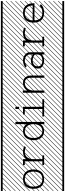

<svg xmlns="http://www.w3.org/2000/svg" viewBox="1395 -2408 1453 4289"><g transform="rotate(-90 2121.5 -263.5)"><path d="M475.1 -308.6Q481.4 -276.4 481.4 -240.2Q481.4 -204.1 475.1 -171.9Q468.8 -139.6 453.1 -108.4Q437.5 -77.1 413.6 -54.4Q389.6 -31.7 351.6 -18.1Q313.5 -4.4 265.1 -4.4Q216.8 -4.4 178.7 -18.1Q140.6 -31.7 116.7 -54.4Q92.8 -77.1 77.1 -108.4Q61.5 -139.6 55.2 -171.9Q48.8 -204.1 48.8 -240.2Q48.8 -276.4 55.2 -308.6Q61.5 -340.8 77.1 -372.1Q92.8 -403.3 116.7 -426Q140.6 -448.7 178.7 -462.4Q216.8 -476.1 265.1 -476.1Q313.5 -476.1 351.6 -462.4Q389.6 -448.7 413.6 -426Q437.5 -403.3 453.1 -372.1Q468.8 -340.8 475.1 -308.6ZM423.8 -162.8Q432.6 -197.3 432.6 -240.2Q432.6 -283.2 423.8 -317.6Q415 -352.1 396 -379.2Q377 -406.2 343.8 -421.1Q310.5 -436 265.1 -436Q219.7 -436 186.5 -421.1Q153.3 -406.2 134.3 -379.2Q115.2 -352.1 106.4 -317.6Q97.7 -283.2 97.7 -240.2Q97.7 -197.3 106.4 -162.8Q115.2 -128.4 134.3 -101.3Q153.3 -74.2 186.5 -59.3Q219.7 -44.4 265.1 -44.4Q310.5 -44.4 343.8 -59.3Q377 -74.2 396 -101.3Q415 -128.4 423.8 -162.8ZM0 402.8H530.3V442.9H0ZM0 -970.2H530.3V-930.2H0ZM526.9 410.6 533.7 417.5 525.4 425.8 518.6 418.9ZM526.9 304.7 533.7 311.5 419.4 425.8 412.6 418.9ZM526.9 198.7 533.7 205.6 313.5 425.8 306.6 418.9ZM526.9 92.3 533.7 99.1 207.5 425.8 200.7 418.9ZM526.9 -13.2 533.7 -6.3 101.6 425.8 94.7 418.9ZM526.9 -119.1 533.7 -112.3 3.4 418 -3.4 411.1ZM526.9 -225.6 533.7 -218.8 3.4 311.5 -3.4 304.7ZM526.9 -331.5 533.7 -324.7 3.4 205.6 -3.4 198.7ZM526.9 -438 533.7 -431.2 3.4 99.1 -3.4 92.3ZM526.9 -543.5 533.7 -536.6 3.4 -6.3 -3.4 -13.2ZM526.9 -649.4 533.7 -642.6 3.4 -112.3 -3.4 -119.1ZM526.9 -755.9 533.7 -749 3.4 -218.8 -3.4 -225.6ZM526.9 -861.8 533.7 -855 3.4 -324.7 -3.4 -331.5ZM516.6 -958 523.4 -951.2 3.4 -431.2 -3.4 -438ZM411.1 -958 418 -951.2 3.4 -536.6 -3.4 -543.5ZM305.2 -958 312 -951.2 3.4 -642.6 -3.4 -649.4ZM198.7 -958 205.6 -951.2 3.4 -749 -3.4 -755.9ZM92.3 -958 99.1 -951.2 3.4 -855 -3.4 -861.8Z M579.1 -4.4V-44.4H662.1V-435.5L579.1 -436V-476.1L686.5 -475.6H710.9Q710.9 -475.6 710.9 -396.5Q763.2 -476.1 874 -476.1Q949.2 -476.1 1002 -444.3L972.7 -412.1Q934.6 -436 874 -436Q796.9 -436 756.1 -387.5Q715.3 -338.9 710.9 -258.8V-44.4H793.9V-4.4ZM530.3 402.8H1060.5V442.9H530.3ZM530.3 -970.2H1060.5V-930.2H530.3ZM1057.1 410.6 1064 417.5 1055.7 425.8 1048.8 418.9ZM1057.1 304.7 1064 311.5 949.7 425.8 942.9 418.9ZM1057.1 198.7 1064 205.6 843.8 425.8 836.9 418.9ZM1057.1 92.3 1064 99.1 737.8 425.8 731 418.9ZM1057.1 -13.2 1064 -6.3 631.8 425.8 625 418.9ZM1057.1 -119.1 1064 -112.3 533.7 418 526.9 411.1ZM1057.1 -225.6 1064 -218.8 533.7 311.5 526.9 304.7ZM1057.1 -331.5 1064 -324.7 533.7 205.6 526.9 198.7ZM1057.1 -438 1064 -431.2 533.7 99.1 526.9 92.3ZM1057.1 -543.5 1064 -536.6 533.7 -6.3 526.9 -13.2ZM1057.1 -649.4 1064 -642.6 533.7 -112.3 526.9 -119.1ZM1057.1 -755.9 1064 -749 533.7 -218.8 526.9 -225.6ZM1057.1 -861.8 1064 -855 533.7 -324.7 526.9 -331.5ZM1046.9 -958 1053.7 -951.2 533.7 -431.2 526.9 -438ZM941.4 -958 948.2 -951.2 533.7 -536.6 526.9 -543.5ZM835.4 -958 842.3 -951.2 533.7 -642.6 526.9 -649.4ZM729 -958 735.8 -951.2 533.7 -749 526.9 -755.9ZM622.6 -958 629.4 -951.2 533.7 -855 526.9 -861.8Z M1542 0H1493.2V-85Q1442.4 -4.4 1337.9 -4.4Q1285.6 -4.4 1245.1 -24.9Q1204.6 -45.4 1180.9 -79.8Q1157.2 -114.3 1145.5 -155Q1133.8 -195.8 1133.8 -240.2Q1133.8 -284.7 1145.5 -325.4Q1157.2 -366.2 1180.9 -400.6Q1204.6 -435.1 1245.1 -455.6Q1285.6 -476.1 1337.9 -476.1Q1442.4 -476.1 1493.2 -395.5V-646H1542ZM1452.4 -99.6Q1493.2 -154.8 1493.2 -240.2Q1493.2 -325.7 1452.4 -380.9Q1411.6 -436 1337.9 -436Q1264.2 -436 1223.4 -380.9Q1182.6 -325.7 1182.6 -240.2Q1182.6 -154.8 1223.4 -99.6Q1264.2 -44.4 1337.9 -44.4Q1411.6 -44.4 1452.4 -99.6ZM1060.5 402.8H1590.8V442.9H1060.5ZM1060.5 -970.2H1590.8V-930.2H1060.5ZM1587.4 410.6 1594.2 417.5 1585.9 425.8 1579.1 418.9ZM1587.4 304.7 1594.2 311.5 1480 425.8 1473.1 418.9ZM1587.4 198.7 1594.2 205.6 1374 425.8 1367.2 418.9ZM1587.4 92.3 1594.2 99.1 1268.1 425.8 1261.2 418.9ZM1587.4 -13.2 1594.2 -6.3 1162.1 425.8 1155.3 418.9ZM1587.4 -119.1 1594.2 -112.3 1064 418 1057.1 411.1ZM1587.4 -225.6 1594.2 -218.8 1064 311.5 1057.1 304.7ZM1587.4 -331.5 1594.2 -324.7 1064 205.6 1057.1 198.7ZM1587.4 -438 1594.2 -431.2 1064 99.1 1057.1 92.3ZM1587.4 -543.5 1594.2 -536.6 1064 -6.3 1057.1 -13.2ZM1587.4 -649.4 1594.2 -642.6 1064 -112.3 1057.1 -119.1ZM1587.4 -755.9 1594.2 -749 1064 -218.8 1057.1 -225.6ZM1587.4 -861.8 1594.2 -855 1064 -324.7 1057.1 -331.5ZM1577.1 -958 1584 -951.2 1064 -431.2 1057.1 -438ZM1471.7 -958 1478.5 -951.2 1064 -536.6 1057.1 -543.5ZM1365.7 -958 1372.6 -951.2 1064 -642.6 1057.1 -649.4ZM1259.3 -958 1266.1 -951.2 1064 -749 1057.1 -755.9ZM1152.8 -958 1159.7 -951.2 1064 -855 1057.1 -861.8Z M1880.4 -646V-562.5H1831.5V-646ZM1664.1 -4.4V-44.4H1831.5V-436H1709.5V-476.1H1880.4V-44.4H2047.9V-4.4ZM1590.8 402.8H2121.1V442.9H1590.8ZM1590.8 -970.2H2121.1V-930.2H1590.8ZM2117.7 410.6 2124.5 417.5 2116.2 425.8 2109.4 418.9ZM2117.7 304.7 2124.5 311.5 2010.3 425.8 2003.4 418.9ZM2117.7 198.7 2124.5 205.6 1904.3 425.8 1897.5 418.9ZM2117.7 92.3 2124.5 99.1 1798.3 425.8 1791.5 418.9ZM2117.7 -13.2 2124.5 -6.3 1692.4 425.8 1685.5 418.9ZM2117.7 -119.1 2124.5 -112.3 1594.2 418 1587.4 411.1ZM2117.7 -225.6 2124.5 -218.8 1594.2 311.5 1587.4 304.7ZM2117.7 -331.5 2124.5 -324.7 1594.2 205.6 1587.4 198.7ZM2117.7 -438 2124.5 -431.2 1594.2 99.1 1587.4 92.3ZM2117.7 -543.5 2124.5 -536.6 1594.2 -6.3 1587.4 -13.2ZM2117.7 -649.4 2124.5 -642.6 1594.2 -112.3 1587.4 -119.1ZM2117.7 -755.9 2124.5 -749 1594.2 -218.8 1587.4 -225.6ZM2117.7 -861.8 2124.5 -855 1594.2 -324.7 1587.4 -331.5ZM2107.4 -958 2114.3 -951.2 1594.2 -431.2 1587.4 -438ZM2002 -958 2008.8 -951.2 1594.2 -536.6 1587.4 -543.5ZM1896 -958 1902.8 -951.2 1594.2 -642.6 1587.4 -649.4ZM1789.6 -958 1796.4 -951.2 1594.2 -749 1587.4 -755.9ZM1683.1 -958 1689.9 -951.2 1594.2 -855 1587.4 -861.8Z M2194.3 -480.5H2243.2V-382.8Q2270 -425.8 2312.7 -450.9Q2355.5 -476.1 2411.6 -476.1Q2492.7 -476.1 2535.4 -426.8Q2578.1 -377.4 2578.1 -298.3V0H2529.3V-298.3Q2529.3 -366.7 2499 -401.4Q2468.8 -436 2411.6 -436Q2340.3 -436 2291.7 -378.7Q2243.2 -321.3 2243.2 -240.2V0H2194.3ZM2121.1 402.8H2651.4V442.9H2121.1ZM2121.1 -970.2H2651.4V-930.2H2121.1ZM2647.9 410.6 2654.8 417.5 2646.5 425.8 2639.6 418.9ZM2647.9 304.7 2654.8 311.5 2540.5 425.8 2533.7 418.9ZM2647.9 198.7 2654.8 205.6 2434.6 425.8 2427.7 418.9ZM2647.9 92.3 2654.8 99.1 2328.6 425.8 2321.8 418.9ZM2647.9 -13.2 2654.8 -6.3 2222.7 425.8 2215.8 418.9ZM2647.9 -119.1 2654.8 -112.3 2124.5 418 2117.7 411.1ZM2647.9 -225.6 2654.8 -218.8 2124.5 311.5 2117.7 304.7ZM2647.9 -331.5 2654.8 -324.7 2124.5 205.6 2117.7 198.7ZM2647.9 -438 2654.8 -431.2 2124.5 99.1 2117.7 92.3ZM2647.9 -543.5 2654.8 -536.6 2124.5 -6.3 2117.7 -13.2ZM2647.9 -649.4 2654.8 -642.6 2124.5 -112.3 2117.7 -119.1ZM2647.9 -755.9 2654.8 -749 2124.5 -218.8 2117.7 -225.6ZM2647.9 -861.8 2654.8 -855 2124.5 -324.7 2117.7 -331.5ZM2637.7 -958 2644.5 -951.2 2124.5 -431.2 2117.7 -438ZM2532.2 -958 2539.1 -951.2 2124.5 -536.6 2117.7 -543.5ZM2426.3 -958 2433.1 -951.2 2124.5 -642.6 2117.7 -649.4ZM2319.8 -958 2326.7 -951.2 2124.5 -749 2117.7 -755.9ZM2213.4 -958 2220.2 -951.2 2124.5 -855 2117.7 -861.8Z M3098.6 -321.8V0H3049.8V-55.2Q2996.6 -4.4 2915.5 -4.4Q2835 -4.4 2784.7 -42Q2734.4 -79.6 2734.4 -145.5Q2734.4 -215.3 2785.4 -257.6Q2836.4 -299.8 2912.6 -299.8Q2985.8 -299.8 3049.8 -255.9V-321.8Q3049.8 -370.6 3010 -403.3Q2970.2 -436 2913.1 -436Q2847.7 -436 2789.6 -392.1L2756.3 -421.4Q2828.6 -476.1 2913.1 -476.1Q2990.2 -476.1 3044.4 -431.4Q3098.6 -386.7 3098.6 -321.8ZM2915.5 -44.4Q2979 -44.4 3014.4 -75.2Q3049.8 -106 3049.8 -167V-206.5Q3028.8 -231.9 2991.9 -245.8Q2955.1 -259.8 2912.6 -259.8Q2856 -259.8 2819.6 -229.7Q2783.2 -199.7 2783.2 -145.5Q2783.2 -95.7 2817.4 -70.1Q2851.6 -44.4 2915.5 -44.4ZM2651.4 402.8H3181.6V442.9H2651.4ZM2651.4 -970.2H3181.6V-930.2H2651.4ZM3178.2 410.6 3185.1 417.5 3176.8 425.8 3169.9 418.9ZM3178.2 304.7 3185.1 311.5 3070.8 425.8 3064 418.9ZM3178.2 198.7 3185.1 205.6 2964.8 425.8 2958 418.9ZM3178.2 92.3 3185.1 99.1 2858.9 425.8 2852.1 418.9ZM3178.2 -13.2 3185.1 -6.3 2752.9 425.8 2746.1 418.9ZM3178.2 -119.1 3185.1 -112.3 2654.8 418 2647.9 411.1ZM3178.2 -225.6 3185.1 -218.8 2654.8 311.5 2647.9 304.7ZM3178.2 -331.5 3185.1 -324.7 2654.8 205.6 2647.9 198.7ZM3178.2 -438 3185.1 -431.2 2654.8 99.1 2647.9 92.3ZM3178.2 -543.5 3185.1 -536.6 2654.8 -6.3 2647.9 -13.2ZM3178.2 -649.4 3185.1 -642.6 2654.8 -112.3 2647.9 -119.1ZM3178.2 -755.9 3185.1 -749 2654.8 -218.8 2647.9 -225.6ZM3178.2 -861.8 3185.1 -855 2654.8 -324.7 2647.9 -331.5ZM3168 -958 3174.8 -951.2 2654.8 -431.2 2647.9 -438ZM3062.5 -958 3069.3 -951.2 2654.8 -536.6 2647.9 -543.5ZM2956.5 -958 2963.4 -951.2 2654.8 -642.6 2647.9 -649.4ZM2850.1 -958 2856.9 -951.2 2654.8 -749 2647.9 -755.9ZM2743.7 -958 2750.5 -951.2 2654.8 -855 2647.9 -861.8Z M3230.5 -4.4V-44.4H3313.5V-435.5L3230.5 -436V-476.1L3337.9 -475.6H3362.3Q3362.3 -475.6 3362.3 -396.5Q3414.6 -476.1 3525.4 -476.1Q3600.6 -476.1 3653.3 -444.3L3624 -412.1Q3585.9 -436 3525.4 -436Q3448.2 -436 3407.5 -387.5Q3366.7 -338.9 3362.3 -258.8V-44.4H3445.3V-4.4ZM3181.6 402.8H3711.9V442.9H3181.6ZM3181.6 -970.2H3711.9V-930.2H3181.6ZM3708.5 410.6 3715.3 417.5 3707 425.8 3700.2 418.9ZM3708.5 304.7 3715.3 311.5 3601.1 425.8 3594.2 418.9ZM3708.5 198.7 3715.3 205.6 3495.1 425.8 3488.3 418.9ZM3708.5 92.3 3715.3 99.1 3389.2 425.8 3382.3 418.9ZM3708.5 -13.2 3715.3 -6.3 3283.2 425.8 3276.4 418.9ZM3708.5 -119.1 3715.3 -112.3 3185.1 418 3178.2 411.1ZM3708.5 -225.6 3715.3 -218.8 3185.1 311.5 3178.2 304.7ZM3708.5 -331.5 3715.3 -324.7 3185.1 205.6 3178.2 198.7ZM3708.5 -438 3715.3 -431.2 3185.1 99.1 3178.2 92.3ZM3708.5 -543.5 3715.3 -536.6 3185.1 -6.3 3178.2 -13.2ZM3708.5 -649.4 3715.3 -642.6 3185.1 -112.3 3178.2 -119.1ZM3708.5 -755.9 3715.3 -749 3185.1 -218.8 3178.2 -225.6ZM3708.5 -861.8 3715.3 -855 3185.1 -324.7 3178.2 -331.5ZM3698.2 -958 3705.1 -951.2 3185.1 -431.2 3178.2 -438ZM3592.8 -958 3599.6 -951.2 3185.1 -536.6 3178.2 -543.5ZM3486.8 -958 3493.7 -951.2 3185.1 -642.6 3178.2 -649.4ZM3380.4 -958 3387.2 -951.2 3185.1 -749 3178.2 -755.9ZM3273.9 -958 3280.8 -951.2 3185.1 -855 3178.2 -861.8Z M3810.1 -260.3H4144Q4134.8 -436 3977.1 -436Q3819.3 -436 3810.1 -260.3ZM3810.1 -220.2Q3812 -180.7 3821.8 -150.1Q3831.5 -119.6 3851.1 -95Q3870.6 -70.3 3904.1 -57.4Q3937.5 -44.4 3983.9 -44.4Q4082 -44.4 4135.3 -101.1L4174.3 -76.7Q4106.9 -4.4 3983.9 -4.4Q3933.1 -4.4 3893.3 -18.3Q3853.5 -32.2 3829.1 -54.4Q3804.7 -76.7 3788.8 -108.2Q3772.9 -139.6 3766.8 -171.9Q3760.7 -204.1 3760.7 -240.2Q3760.7 -276.4 3766.8 -308.6Q3772.9 -340.8 3788.3 -372.1Q3803.7 -403.3 3827.6 -425.8Q3851.6 -448.2 3889.9 -462.2Q3928.2 -476.1 3977.1 -476.1Q4025.9 -476.1 4064.2 -462.2Q4102.5 -448.2 4126.5 -425.8Q4150.4 -403.3 4165.8 -372.1Q4181.2 -340.8 4187.3 -308.6Q4193.4 -276.4 4193.4 -240.2V-220.2ZM3711.9 402.8H4242.2V442.9H3711.9ZM3711.9 -970.2H4242.2V-930.2H3711.9ZM4238.8 410.6 4245.6 417.5 4237.3 425.8 4230.5 418.9ZM4238.8 304.7 4245.6 311.5 4131.3 425.8 4124.5 418.9ZM4238.8 198.7 4245.6 205.6 4025.4 425.8 4018.6 418.9ZM4238.8 92.3 4245.6 99.1 3919.4 425.8 3912.6 418.9ZM4238.8 -13.2 4245.6 -6.3 3813.5 425.8 3806.6 418.9ZM4238.8 -119.1 4245.6 -112.3 3715.3 418 3708.5 411.1ZM4238.8 -225.6 4245.6 -218.8 3715.3 311.5 3708.5 304.7ZM4238.8 -331.5 4245.6 -324.7 3715.3 205.6 3708.5 198.7ZM4238.8 -438 4245.6 -431.2 3715.3 99.1 3708.5 92.3ZM4238.8 -543.5 4245.6 -536.6 3715.3 -6.3 3708.5 -13.2ZM4238.8 -649.4 4245.6 -642.6 3715.3 -112.3 3708.5 -119.1ZM4238.8 -755.9 4245.6 -749 3715.3 -218.8 3708.5 -225.6ZM4238.8 -861.8 4245.6 -855 3715.3 -324.7 3708.5 -331.5ZM4228.5 -958 4235.4 -951.2 3715.3 -431.2 3708.5 -438ZM4123 -958 4129.9 -951.2 3715.3 -536.6 3708.5 -543.5ZM4017.1 -958 4023.9 -951.2 3715.3 -642.6 3708.5 -649.4ZM3910.6 -958 3917.5 -951.2 3715.3 -749 3708.5 -755.9ZM3804.2 -958 3811 -951.2 3715.3 -855 3708.5 -861.8Z"/></g></svg>

Font: AzarMehrMSRS3
Style: Regular
Weight: 1
Designer: Amin Abedi
Version: Version 1.00